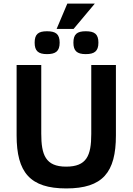

<svg xmlns="http://www.w3.org/2000/svg" viewBox="-20 -1040 742 1075"><path d="M350 -107C234.4 -107 211 -173.7 211 -292V-676H73V-282C73 -74.8 148.2 15 351 15C555.1 15 629 -74.6 629 -282V-676H491V-290C491 -167.9 464.8 -107 350 -107ZM460 -865C411.2 -865 391 -848.4 391 -801C391 -755.2 410.9 -737 460 -737C508 -737 531 -752.8 531 -801C531 -849.3 509.2 -865 460 -865ZM243 -865C194.2 -865 174 -848.4 174 -801C174 -755.2 193.9 -737 243 -737C291 -737 314 -752.8 314 -801C314 -849.3 292.2 -865 243 -865ZM297 -878H392L511 -1020H357Z"/></svg>

Font: Fog Sans
Style: Bold
Weight: 700
Foundry: Intel Corporation
Version: Version 1.00